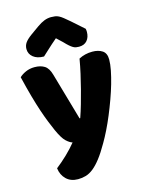

<svg xmlns="http://www.w3.org/2000/svg" viewBox="-134 -824 819 1081"><g transform="rotate(-15 275.0 -283.5)"><path d="M128 -124Q117 -149 104.5 -180Q92 -211 78.5 -251Q65 -291 50.5 -342.5Q36 -394 20 -461Q34 -475 57.5 -485.5Q81 -496 109 -496Q144 -496 167 -481.5Q190 -467 201 -427L280 -152H284Q296 -186 307.5 -226Q319 -266 330 -308.5Q341 -351 350.5 -393.5Q360 -436 367 -477Q403 -496 446 -496Q481 -496 504 -481Q527 -466 527 -429Q527 -402 520 -366.5Q513 -331 501.5 -291Q490 -251 474.5 -208.5Q459 -166 442 -125Q425 -84 407 -47.5Q389 -11 372 18Q344 67 320 98Q296 129 274 146.5Q252 164 230 170.5Q208 177 184 177Q142 177 116 152Q90 127 85 87Q117 62 149 31.5Q181 1 207 -31Q190 -36 170.5 -54.5Q151 -73 128 -124ZM268 -622Q234 -593 215 -575Q196 -557 177 -540Q138 -540 115 -558.5Q92 -577 92 -606Q92 -626 103 -642Q114 -658 140 -677L189 -712Q213 -729 232.5 -736.5Q252 -744 272 -744Q285 -744 295.5 -742.5Q306 -741 317 -735.5Q328 -730 341 -719.5Q354 -709 374 -692L444 -630Q445 -625 445.5 -621Q446 -617 446 -612Q446 -581 429.5 -561.5Q413 -542 382 -542Q372 -542 364 -543.5Q356 -545 347.5 -550Q339 -555 328 -564.5Q317 -574 302 -590Z"/></g></svg>

Font: Baloo Thambi
Style: Regular
Weight: 400
Designer: Aadarsh Rajan and Ek Type
Foundry: Ek Type
Version: Version 1.443;PS 1.000;hotconv 16.6.51;makeotf.lib2.5.65220;